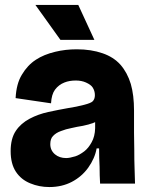

<svg xmlns="http://www.w3.org/2000/svg" viewBox="-20 -741 600 775"><path d="M179 14Q138 14 102 -1Q65 -16 44 -48Q23 -80 23 -131Q23 -182 44 -213Q64 -243 100 -262Q134 -280 175 -289Q217 -298 251 -304Q290 -310 320 -318Q347 -325 354 -332Q363 -341 363 -357Q363 -374 354 -388Q347 -399 327 -408Q309 -416 286 -416Q260 -416 240 -408Q217 -399 202 -379Q188 -360 186 -324L43 -345Q46 -403 68 -439Q91 -478 125 -500Q157 -521 203 -532Q244 -542 290 -542Q348 -542 394 -526Q438 -511 466 -480Q494 -448 508 -402Q521 -357 521 -295V-205Q521 -194 521.5 -171Q522 -148 522 -136Q522 -91 523 -68L525 0H384Q383 -11 382.5 -33.5Q382 -56 382 -68Q381 -80 380.5 -104.5Q380 -129 380 -142H370Q363 -102 336 -64Q310 -28 270 -7Q230 14 179 14ZM247 -103Q261 -103 284 -110Q300 -115 320 -130Q337 -143 350 -167Q363 -190 364 -223V-265H389Q376 -252 357 -245Q339 -238 314 -233Q307 -232 291 -229Q275 -226 268 -224Q246 -220 226 -212Q206 -205 194 -192Q183 -181 183 -159Q183 -134 202 -118Q220 -103 247 -103ZM224 -580 123 -721H296L361 -580Z"/></svg>

Font: Bricolage Grotesque 36pt ExtraBold
Style: Regular
Weight: 800
Designer: Mathieu Triay
Foundry: Atelier Triay
Version: Version 1.000;gftools[0.9.30]